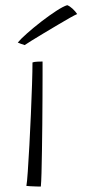

<svg xmlns="http://www.w3.org/2000/svg" viewBox="-20 -702 330 724"><path d="M134 1.5Q130 1.5 117.8 1.2Q105.5 1 93.8 0.2Q82 -0.5 79.5 -1Q82 -14 84.8 -55.5Q87.5 -97 90.8 -154Q94 -211 96.5 -271.5Q99 -332 100.8 -384Q102.5 -436 102.5 -466.5Q109 -469 121.2 -469.5Q133.5 -470 140.5 -470Q140.5 -453 140.5 -416Q140.5 -379 140.2 -331Q140 -283 139.5 -231.5Q139 -180 138.2 -132.5Q137.5 -85 136.5 -49.5Q135.5 -14 134 1.5ZM233.5 -682.5Q243 -679 253.8 -669Q264.5 -659 271 -649Q263.5 -646 243.5 -634.8Q223.5 -623.5 197.5 -608Q171.5 -592.5 145.5 -577Q119.5 -561.5 99.8 -549.2Q80 -537 73 -532Q68 -533.5 59.5 -536.5Q51 -539.5 47 -541.5Q57.5 -554.5 82 -576.2Q106.5 -598 136 -620.8Q165.5 -643.5 192 -660.8Q218.5 -678 233.5 -682.5Z"/></svg>

Font: Grandstander Thin
Style: Regular
Weight: 100
Designer: Tyler Finck
Foundry: Etcetera Type Co
Version: Version 1.200; ttfautohint (v1.8.3)